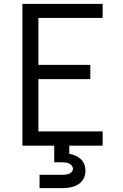

<svg xmlns="http://www.w3.org/2000/svg" viewBox="-20 -755 640 995"><path d="M96 0V-735H512V-662H179V-419H448V-345H179V-74H512V0ZM185 220V151H300Q309 151 318.5 150Q328 149 336.5 146Q345 143 351.5 136Q358 129 358 120Q358 111 352 103.5Q346 96 337 92Q328 88 318.5 87Q309 86 300 86H261V0H339V42Q355 45 370.5 51.5Q386 58 398.5 69.5Q411 81 417 97Q423 113 423 130Q423 144 418.5 158Q414 172 405 183Q396 194 383.5 201.5Q371 209 357 213Q343 217 328.5 218.5Q314 220 300 220Z"/></svg>

Font: Iosevka SS04 Extended
Style: Regular
Weight: 400
Width: 7
Monospace: yes
Designer: Belleve Invis
Foundry: Belleve Invis
Version: Version 19.0.0; ttfautohint (v1.8.4)